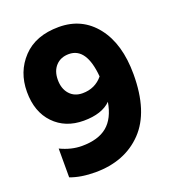

<svg xmlns="http://www.w3.org/2000/svg" viewBox="-124 -760 782 864"><g transform="rotate(-20 266.5 -327.5)"><path d="M498 -348Q498 -169 413 -80.5Q328 8 186 8Q118 8 67 -11V-149Q119 -124 170 -124Q248 -124 291 -159.5Q334 -195 347 -271Q304 -228 216.5 -228Q129 -228 74.5 -284.5Q20 -341 20 -437Q20 -533 81.5 -598Q143 -663 254 -663Q365 -663 431.5 -578.5Q498 -494 498 -348ZM254 -346Q314 -346 351 -391Q339 -533 255 -533Q216 -533 192.5 -508Q169 -483 169 -440.5Q169 -398 192 -372Q215 -346 254 -346Z"/></g></svg>

Font: Hind Mysuru
Style: Bold
Weight: 700
Designer: Manushi Parikh, Hitesh Malaviya
Foundry: Indian Type Foundry
Version: Version 0.703;PS 1.0;hotconv 1.0.86;makeotf.lib2.5.63406